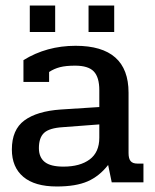

<svg xmlns="http://www.w3.org/2000/svg" viewBox="-20 -661 563 696"><path d="M88 -641H180V-545H88ZM301 -641H394V-545H301ZM23 -119Q23 -191 68.5 -224.5Q114 -258 200 -264L340 -273V-334Q340 -381 320 -402Q300 -423 252 -423Q219 -423 197.5 -417.5Q176 -412 158 -400V-364H65V-443Q149 -495 254 -495Q446 -495 446 -325V-106Q446 -86 453.5 -77Q461 -68 478 -68H500V0H385L372 -63Q340 -22 297.5 -3.5Q255 15 186 15Q106 15 64.5 -20Q23 -55 23 -119ZM340 -162V-210L208 -200Q159 -197 140 -179.5Q121 -162 121 -124Q121 -91 142 -74Q163 -57 210 -57Q270 -57 305 -83Q340 -109 340 -162Z"/></svg>

Font: Pridi
Style: Regular
Weight: 400
Designer: Katatrad Team
Foundry: CadsonDemak
Version: Version 1.001